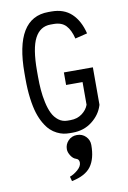

<svg xmlns="http://www.w3.org/2000/svg" viewBox="-104 -757 734 1105"><g transform="rotate(-10 262.5 -205.0)"><path d="M224.6 286.1 217.3 259.3Q241.7 250.5 264.6 230.5Q287.6 210.4 287.6 189Q287.6 168.9 269.5 163.6Q252.9 158.7 240 138.7Q227.1 118.7 227.1 100.6Q227.1 71.8 247.3 50.8Q267.6 29.8 298.3 29.8Q329.1 29.8 349.6 50.5Q370.1 71.3 370.1 100.6Q370.1 180.7 337.4 225.3Q304.7 270 224.6 286.1ZM277.3 -622.6H259.3Q198.2 -622.6 167.2 -564Q136.2 -505.4 136.2 -372.6V-339.8Q136.2 -298.3 139.2 -262Q142.1 -225.6 150.4 -187.5Q158.7 -149.4 171.9 -122.6Q185.1 -95.7 207.5 -78.4Q230 -61 259.8 -61H277.3Q316.4 -61 344.5 -81.8Q372.6 -102.5 383.3 -131.8V-264.6H287.1V-337.9H456.5V-119.6L455.1 -114.7Q438.5 -62 390.6 -24.9Q342.8 12.2 277.3 12.2H259.8Q241.2 12.2 223.9 8.8Q206.5 5.4 186.3 -4.6Q166 -14.6 149.2 -30.5Q132.3 -46.4 116 -73.7Q99.6 -101.1 88.1 -137Q76.7 -172.9 69.8 -224.9Q63 -276.9 63 -339.8V-372.6Q63 -695.8 259.3 -695.8H277.3Q350.1 -695.8 394.5 -653.8Q439 -611.8 457.5 -536.1L386.2 -518.6Q373.5 -570.3 348.6 -596.4Q323.7 -622.6 277.3 -622.6Z"/></g></svg>

Font: Anka/Coder Condensed
Style: Regular
Weight: 400
Width: 4
Monospace: yes
Version: Version 1.100